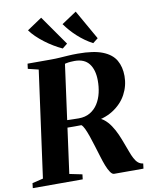

<svg xmlns="http://www.w3.org/2000/svg" viewBox="-118 -1078 917 1155"><g transform="rotate(-10 341.0 -500.5)"><path d="M-13 0 -9.5 -30 57 -46 146 -696.5 82 -712 86 -743H228.5Q258.5 -743 283.5 -744.8Q308.5 -746.5 334.8 -748.2Q361 -750 394 -750Q490 -750 545.2 -728Q600.5 -706 624 -665.2Q647.5 -624.5 647.5 -568.5Q647.5 -509.5 619.5 -457.2Q591.5 -405 536.5 -370Q481.5 -335 401 -328L427 -347.5Q456.5 -346.5 479.8 -328.8Q503 -311 521.2 -283.8Q539.5 -256.5 552.8 -226.2Q566 -196 575.5 -169.5Q586.5 -141.5 595.2 -117Q604 -92.5 613.8 -73.8Q623.5 -55 636.2 -44Q649 -33 667 -31L663 0H483.5Q472.5 0 461 -16.5Q449.5 -33 439 -60Q428.5 -87 419.5 -117.5Q409 -151 399 -184.2Q389 -217.5 379 -246.2Q369 -275 359.5 -295.2Q350 -315.5 340.5 -322.5Q332 -322.5 320 -322.2Q308 -322 295 -322Q282 -322 269.5 -322.2Q257 -322.5 247.5 -322.5L253 -367.5Q260.5 -367 271 -366.8Q281.5 -366.5 293.2 -366.2Q305 -366 315.5 -365.8Q326 -365.5 332.5 -365.5Q372.5 -365.5 401.8 -382.8Q431 -400 449.5 -429.2Q468 -458.5 476.5 -495.2Q485 -532 484.5 -571.5Q484 -635.5 455.5 -672.8Q427 -710 367 -710Q356.5 -710 342.8 -709Q329 -708 315.8 -705.2Q302.5 -702.5 292.5 -698L310.5 -725.5L218 -46L295.5 -30L292 0ZM528 -820.5 496.5 -796Q471.5 -809 448.5 -825.5Q425.5 -842 405 -860.8Q384.5 -879.5 366.8 -899.8Q349 -920 334.5 -940.5L425.5 -1001ZM341 -820.5 310.5 -796Q284.5 -808 257.8 -824Q231 -840 205.8 -859.2Q180.5 -878.5 159.2 -899Q138 -919.5 123.5 -940L214.5 -1001Z"/></g></svg>

Font: Merriweather 96pt ExtraBold
Style: Italic
Weight: 800
Italic angle: -7.8°
Version: Version 2.101